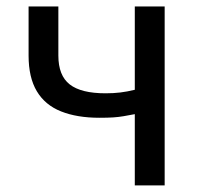

<svg xmlns="http://www.w3.org/2000/svg" viewBox="-20 -563 612 583"><path d="M389.3 0V-216.4Q370.4 -212.8 355.4 -210.2Q340.3 -207.6 323.8 -206.5Q307.3 -205.4 282.1 -205.4Q213.9 -205.4 165.5 -224.7Q117 -243.9 91.9 -285.8Q66.8 -327.7 66.8 -394.2V-543.4H157.2V-394.2Q157.2 -333.7 191.7 -306.7Q226.2 -279.7 300.6 -279.7Q325.3 -279.7 345.4 -282.2Q365.5 -284.6 389.3 -290.4V-543.4H480V0Z"/></svg>

Font: Noto Sans KR Thin
Style: Regular
Weight: 100
Designer: Ryoko NISHIZUKA 西塚涼子 (kana, bopomofo & ideographs); Paul D. Hunt (Latin, Greek & Cyrillic); Sandoll Communications 산돌커뮤니
Foundry: Adobe
Version: Version 2.004-H2;hotconv 1.0.118;makeotfexe 2.5.65603